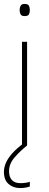

<svg xmlns="http://www.w3.org/2000/svg" viewBox="-22 -741 249 978"><path d="M116 -528V0H90V-528ZM103 -721Q121 -721 125.5 -711.5Q130 -702 130 -690Q130 -677 125.5 -668Q121 -659 103 -659Q88 -659 83 -668Q78 -677 78 -690Q78 -702 83 -711.5Q88 -721 103 -721ZM24 131Q24 160 38.5 176Q53 192 82 192Q96 192 109 190Q122 188 130 185V209Q122 212 109 214.5Q96 217 80 217Q46 217 22 196.5Q-2 176 -2 135Q-2 111 8.5 87.5Q19 64 41 39.5Q63 15 98 -11L116 0Q82 27 53 60Q24 93 24 131Z"/></svg>

Font: Noto Sans Thai Thin
Style: Regular
Weight: 250
Designer: Monotype Design Team
Foundry: Monotype Imaging Inc.
Version: Version 2.001